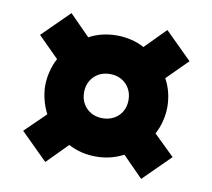

<svg xmlns="http://www.w3.org/2000/svg" viewBox="-67 -664 781 706"><g transform="rotate(10 324.0 -311.0)"><path d="M145 -33 45 -132 122 -207Q109.5 -231 102.8 -257.8Q96 -284.5 96 -310Q96 -336.5 102.8 -363.2Q109.5 -390 122 -413L45 -490L145 -589L221 -512Q245 -525 271 -531Q297 -537 324 -537Q351 -537 377 -531Q403 -525 427 -512L503 -589L603 -490L526 -413Q539 -390 545.5 -363.2Q552 -336.5 552 -310Q552 -284.5 545.5 -257.8Q539 -231 526 -207L603 -132L503 -33L427 -110Q403 -97.5 377.5 -91.2Q352 -85 324 -85Q296.5 -85 270.8 -91.2Q245 -97.5 221 -110ZM324 -228Q348 -228 366.8 -238.5Q385.5 -249 396.2 -267.5Q407 -286 407 -310Q407 -334.5 396.2 -353.2Q385.5 -372 366.8 -382.5Q348 -393 324 -393Q300 -393 281.2 -382.5Q262.5 -372 251.8 -353.2Q241 -334.5 241 -310Q241 -286 251.8 -267.5Q262.5 -249 281.2 -238.5Q300 -228 324 -228Z"/></g></svg>

Font: Geologica Black
Style: Regular
Weight: 900
Designer: Sindre Bremnes, Frode Helland
Foundry: Monokrom Skriftforlag AS
Version: Version 1.010;gftools[0.9.28]